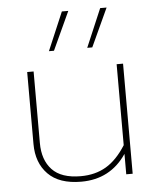

<svg xmlns="http://www.w3.org/2000/svg" viewBox="-53 -774 679 834"><g transform="rotate(-5 286.5 -357.0)"><path d="M248 -729H276L199 -562H177ZM415 -729H443L366 -562H344ZM465 -127V-480H493V0H465V-89Q395 15 268 15Q172 15 123.5 -34.5Q75 -84 75 -166V-480H103V-168Q103 -94 143 -51.5Q183 -9 268 -9Q331 -9 378.5 -37Q426 -65 465 -127Z"/></g></svg>

Font: Prompt Thin
Style: Regular
Weight: 100
Designer: Katatrad Team
Foundry: CadsonDemak
Version: Version 1.030